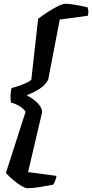

<svg xmlns="http://www.w3.org/2000/svg" viewBox="-20 -821 486 1012"><path d="M126 171Q113 171 92 158.5Q71 146 49 127Q27 108 11 91L115 -232Q102 -252 78 -264.5Q54 -277 38 -280Q35 -298 35.5 -318.5Q36 -339 41 -357Q58 -361 77 -367.5Q96 -374 114 -382Q132 -390 145 -400L181 -722Q203 -739 231.5 -757.5Q260 -776 285.5 -788.5Q311 -801 325 -801Q342 -801 361.5 -798Q381 -795 402 -791Q423 -787 441 -783Q443 -779 445 -768.5Q447 -758 443 -738L295 -718L234 -401Q219 -372 186.5 -351.5Q154 -331 124 -321L123 -317Q137 -311 156 -297Q175 -283 188.5 -265.5Q202 -248 202 -230L128 86L278 106Q274 125 269 136.5Q264 148 259 153Q231 158 192 164.5Q153 171 126 171Z"/></svg>

Font: Texturina Medium 12pt ExtraBold
Style: Italic
Weight: 800
Italic angle: -11°
Version: Version 1.002